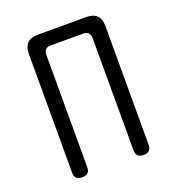

<svg xmlns="http://www.w3.org/2000/svg" viewBox="-134 -836 868 952"><g transform="rotate(-20 300.0 -360.0)"><path d="M138 10Q118 10 108 0.5Q98 -9 98 -30V-655Q98 -693 116.5 -711.5Q135 -730 173 -730H427Q465 -730 483.5 -711.5Q502 -693 502 -655V-30Q502 -9 492 0.5Q482 10 462 10Q442 10 432 0.5Q422 -9 422 -30V-621Q422 -639 413 -648.5Q404 -658 385 -658H215Q196 -658 187 -648.5Q178 -639 178 -621V-30Q178 -9 168 0.5Q158 10 138 10Z"/></g></svg>

Font: Maple Mono NL Light
Style: Regular
Weight: 300
Monospace: yes
Designer: subframe7536
Version: Version 7.000